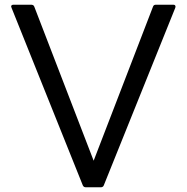

<svg xmlns="http://www.w3.org/2000/svg" viewBox="-20 -771 793 816"><path d="M408 25C413 25 419 23 421 17L725 -738C728 -746 724 -751 717 -751H643C637 -751 632 -749 630 -742L378 -88L126 -742C124 -749 118 -751 112 -751H37C29 -751 25 -746 29 -738L332 17C335 23 339 25 346 25Z"/></svg>

Font: LINE Seed JP_OTF Regular
Style: Regular
Weight: 400
Designer: LY Corporation & Fontrix & Fontworks
Version: Version 1.002